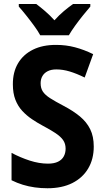

<svg xmlns="http://www.w3.org/2000/svg" viewBox="-20 -954 535 983"><path d="M460 -203.6Q460 -139.6 431.6 -91.6Q403.3 -43.5 350.3 -16.8Q297.4 9.8 223.1 9.8Q189.9 9.8 158.2 5.4Q126.5 1 96.9 -8.1Q67.4 -17.1 39.1 -31.2V-171.4Q84 -147.5 132.3 -131.8Q180.7 -116.2 225.6 -116.2Q257.3 -116.2 277.3 -126.2Q297.4 -136.2 306.6 -153.6Q315.9 -170.9 315.9 -192.9Q315.9 -218.3 303.2 -236.6Q290.5 -254.9 264.4 -272.2Q238.3 -289.6 198.7 -310.5Q170.4 -325.7 143.3 -344Q116.2 -362.3 94 -386.2Q71.8 -410.2 58.8 -443.4Q45.9 -476.6 45.9 -522Q45.4 -584.5 72.3 -629.9Q99.1 -675.3 149.2 -700Q199.2 -724.6 268.1 -724.1Q317.9 -724.1 364 -711.9Q410.2 -699.7 457 -676.8L413.6 -557.1Q371.6 -577.6 336.7 -588.1Q301.8 -598.6 268.1 -598.6Q242.2 -598.6 224.4 -589.6Q206.5 -580.6 197.3 -564.7Q188 -548.8 188 -527.8Q188 -502.4 199.5 -485.1Q210.9 -467.8 236.8 -451.2Q262.7 -434.6 305.7 -412.1Q355 -386.2 389.4 -357.7Q423.8 -329.1 441.9 -292.2Q460 -255.4 460 -203.6ZM186 -773.4Q174.8 -794.4 155 -821.5Q135.3 -848.6 114 -875.2Q92.8 -901.9 76.2 -920.4V-933.6H165.5Q186.5 -918 210.9 -897Q235.4 -876 258.8 -850.1Q283.2 -877.4 307.4 -897.5Q331.5 -917.5 354 -933.6H442.4V-920.4Q426.3 -901.9 405.3 -875.7Q384.3 -849.6 364.7 -822.5Q345.2 -795.4 332.5 -773.4Z"/></svg>

Font: Open Sans SemiCondensed
Style: Bold
Weight: 700
Width: 4
Designer: Monotype Design Team
Foundry: Monotype Imaging Inc.
Version: Version 3.003